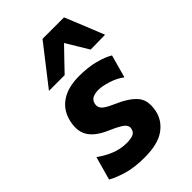

<svg xmlns="http://www.w3.org/2000/svg" viewBox="-233 -865 969 969"><g transform="rotate(-45 251.0 -381.0)"><path d="M205.5 13Q134 13 83.5 -1.8Q33 -16.5 -0.5 -35.5L34.5 -161Q64.5 -138 106.2 -120.2Q148 -102.5 193.5 -102.5Q219.5 -102.5 237.2 -108.8Q255 -115 260 -135Q261.5 -140 261.5 -144.5Q261.5 -159.5 247 -172Q228 -188 174.5 -211Q107 -240 81.5 -280Q64.5 -306.5 64.5 -341.5Q64.5 -360 69 -380.5Q82.5 -444 131.8 -478Q181 -512 262 -512Q326 -512 375.2 -498.8Q424.5 -485.5 453 -468L419 -345.5Q389 -368.5 348.2 -381.2Q307.5 -394 280.5 -394Q260 -394 242 -386.5Q224 -379 219 -356Q218 -351 218 -346.5Q218 -333.5 227 -322Q239 -306.5 286 -286Q361 -254 392.5 -216.5Q414.5 -190.5 414.5 -150.5Q414.5 -133 410.5 -113.5Q398.5 -56.5 349 -21.8Q299.5 13 205.5 13ZM397.5 -565Q380 -594 362 -624Q344 -653.5 326 -683.5Q297 -653.5 269 -624.5Q241 -595.5 213.5 -566.5H101.5Q183 -671 264 -775H417.5Q439 -723 460 -671Q481 -618.5 502 -566.5Z"/></g></svg>

Font: Heraclito
Style: Bold Italic
Weight: 700
Italic angle: -12°
Designer: Kostas Bartsokas (font) & Cristiano Sobral (main changes)
Foundry: Kostas Bartsokas (font) & Cristiano Sobral (main changes)
Version: Version 1.00;July 8, 2020;FontCreator 13.0.0.2655 64-bit